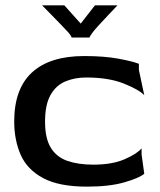

<svg xmlns="http://www.w3.org/2000/svg" viewBox="-20 -686 598 716"><path d="M304 10Q200 10 140.5 -22Q81 -54 57 -109Q33 -164 33 -233Q33 -355 99.5 -416Q166 -477 294 -477Q369 -477 422.5 -467Q476 -457 498 -448V-425L518 -331Q498 -352 441.5 -374.5Q385 -397 301 -397Q258 -397 223 -382Q188 -367 168 -331Q148 -295 148 -232Q148 -170 169.5 -135Q191 -100 231.5 -86Q272 -72 328 -72Q399 -72 445.5 -92.5Q492 -113 508 -133V-110L518 -38Q499 -22 443.5 -6Q388 10 304 10ZM137 -666Q151 -652 169.5 -633Q188 -614 205 -596.5Q222 -579 233 -567Q241 -558 244 -553Q247 -548 247 -546H314Q314 -550 327 -567Q333 -575 348.5 -592Q364 -609 383 -629Q402 -649 418 -666H334L281 -598L220 -666Z"/></svg>

Font: Red Rose Medium
Style: Regular
Weight: 500
Designer: Jaikishan Patel
Version: Version 2.000